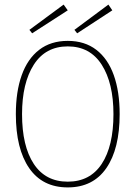

<svg xmlns="http://www.w3.org/2000/svg" viewBox="-20 -805 590 836"><path d="M275 11Q165 11 107 -73Q49 -157 49 -308Q49 -406 74.5 -477.5Q100 -549 150.5 -588Q201 -627 275 -627Q349 -627 399.5 -588Q450 -549 475.5 -477.5Q501 -406 501 -308Q501 -157 443 -73Q385 11 275 11ZM275 -14Q372 -14 423 -91.5Q474 -169 474 -308Q474 -443 423 -523Q372 -603 275 -603Q178 -603 127 -523Q76 -443 76 -308Q76 -169 127 -91.5Q178 -14 275 -14ZM316 -660 304 -675 452 -785 469 -760ZM120 -660 108 -675 257 -785 275 -760Z"/></svg>

Font: Inconsolata SemiExpanded ExtraLight
Style: Regular
Weight: 200
Width: 6
Monospace: yes
Designer: Raph Levien, Cyreal, Brenton Simpson
Foundry: Raph Levien, Cyreal, Google
Version: Version 3.001; ttfautohint (v1.8.2.53-6de2)